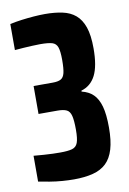

<svg xmlns="http://www.w3.org/2000/svg" viewBox="-81 -746 539 805"><g transform="rotate(-10 188.0 -344.0)"><path d="M168 8Q146 8 119 6Q92 4 65.5 -0.5Q39 -5 18 -9V-119Q41 -117 61.5 -115.5Q82 -114 99.5 -113.5Q117 -113 131 -113Q164 -113 181.5 -118Q199 -123 205.5 -140.5Q212 -158 212 -196Q212 -235 207 -255Q202 -275 188.5 -281.5Q175 -288 150 -288H69V-407H150Q173 -407 185 -413.5Q197 -420 201.5 -438.5Q206 -457 206 -494Q206 -531 200 -548Q194 -565 177.5 -570Q161 -575 126 -575Q110 -575 92.5 -574Q75 -573 56.5 -572Q38 -571 18 -569V-680Q41 -685 67.5 -688.5Q94 -692 120 -694Q146 -696 168 -696Q209 -696 242 -689Q275 -682 297.5 -663Q320 -644 332 -609.5Q344 -575 344 -519Q344 -444 324 -404.5Q304 -365 263 -353V-349Q293 -342 312 -323.5Q331 -305 340.5 -271Q350 -237 350 -181Q350 -125 339 -88.5Q328 -52 306 -31Q284 -10 249.5 -1Q215 8 168 8Z"/></g></svg>

Font: Saira ExtraCondensed ExtraBold
Style: Regular
Weight: 800
Width: 2
Designer: Hector Gatti with collaboration of the Omnibus-Type team
Foundry: Omnibus-Type
Version: Version 1.101